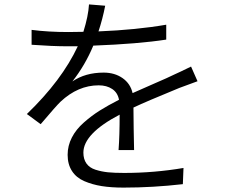

<svg xmlns="http://www.w3.org/2000/svg" viewBox="-20 -812 1040 869"><path d="M586.9 -132.8H516.6Q521.5 -198.2 521.5 -293Q357.4 -207 357.4 -121.1Q357.4 -91.8 371.1 -72.3Q384.8 -52.7 412.1 -43.9Q439.5 -35.2 468.8 -32.2Q498 -29.3 542 -29.3Q677.7 -29.3 810.5 -51.8L807.6 21.5Q671.9 37.1 539.1 37.1Q483.4 37.1 440.4 30.3Q397.5 23.4 361.3 7.8Q325.2 -7.8 305.7 -38.1Q286.1 -68.4 286.1 -111.3Q286.1 -152.3 305.2 -189.5Q324.2 -226.6 359.9 -257.8Q395.5 -289.1 432.1 -312Q468.8 -335 518.6 -360.4Q512.7 -392.6 487.8 -409.2Q462.9 -425.8 426.8 -425.8Q333 -425.8 253.9 -351.6Q234.4 -333 164.1 -250L101.6 -295.9Q259.8 -448.2 332 -602.5H285.2Q218.8 -602.5 123 -609.4V-676.8Q198.2 -667 289.1 -667Q333 -667 357.4 -668Q379.9 -740.2 382.8 -792L456.1 -786.1Q444.3 -725.6 425.8 -669.9Q596.7 -676.8 732.4 -700.2V-632.8Q606.4 -613.3 402.3 -605.5Q365.2 -516.6 307.6 -443.4Q366.2 -483.4 449.2 -483.4Q499 -483.4 534.7 -458.5Q570.3 -433.6 580.1 -390.6Q616.2 -407.2 678.7 -434.1Q741.2 -460.9 768.6 -474.6Q791 -484.4 844.7 -510.7L874 -444.3Q873 -444.3 792 -414.1Q641.6 -352.5 584 -325.2Q584 -300.8 585 -230Q585.9 -159.2 586.9 -132.8Z"/></svg>

Font: Gen Shin Gothic Monospace Normal
Style: Regular
Weight: 350
Designer: [Source Han Sans]
Ryoko NISHIZUKA  (kana & ideographs); Paul D. Hunt (Latin, Greek & Cyrillic); Wenlong ZHANG  (bopomofo
Version: Version 1.002.20150607